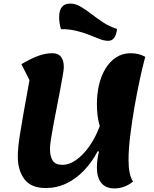

<svg xmlns="http://www.w3.org/2000/svg" viewBox="-20 -1022 858 1068"><path d="M617 26Q567 26 543 -5Q519 -36 519 -89Q519 -136 531 -180H523Q492 -121 448 -74.5Q404 -28 350 -2Q296 24 235 24Q153 24 116 -25Q79 -74 79 -152Q79 -173 81.5 -201Q84 -229 91 -274.5Q98 -320 111 -393Q124 -466 144 -576L99 -665Q153 -697 193.5 -711.5Q234 -726 271 -726Q335 -726 335 -648Q335 -637 329.5 -604.5Q324 -572 315.5 -526.5Q307 -481 297 -430.5Q287 -380 278 -332.5Q269 -285 263.5 -249Q258 -213 258 -196Q258 -151 273.5 -128Q289 -105 328 -105Q364 -105 402.5 -131.5Q441 -158 476 -207Q511 -256 535 -321Q519 -372 519 -444Q519 -498 530.5 -548.5Q542 -599 566 -639Q590 -679 625.5 -702.5Q661 -726 707 -726Q752 -726 788 -706Q773 -651 757 -576.5Q741 -502 727 -421Q713 -340 704 -264.5Q695 -189 695 -133Q695 -49 720 -12Q673 26 617 26ZM582 -795Q560 -795 534 -805Q508 -815 476 -828Q444 -841 405 -850.5Q366 -860 319 -860Q309 -893 309 -926Q309 -1002 370 -1002Q400 -1002 428 -985.5Q456 -969 486.5 -945.5Q517 -922 552 -898.5Q587 -875 631 -861Q624 -795 582 -795Z"/></svg>

Font: Lemonada SemiBold
Style: Regular
Weight: 600
Designer: Mohamed Gaber (Arabic), Eduardo Tunni (Latin)
Foundry: Kief Type Foundry
Version: Version 4.005; ttfautohint (v1.8.3)